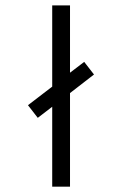

<svg xmlns="http://www.w3.org/2000/svg" viewBox="-20 -704 454 727"><path d="M177.7 2.9H245.1V-351.6L335.9 -421.9L298.8 -469.7L245.1 -428.7V-683.6H177.7V-376L85.9 -305.7L123 -257.8L177.7 -299.8Z"/></svg>

Font: Post No Bills Colombo Medium
Style: Regular
Weight: 500
Designer: Kosala Senevirathne, Siva Puranthara, Lasantha Premarathna, Tharique Azeez
Foundry: Mooniak
Version: Version 1.220 ; ttfautohint (v1.6)